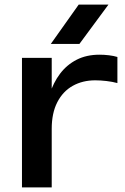

<svg xmlns="http://www.w3.org/2000/svg" viewBox="-20 -819 546 839"><path d="M76 -566H206V-360V0H76V-385ZM493 -570V-456Q471 -462 445 -465Q419 -468 396 -468Q341 -468 298 -444Q255 -420 230.5 -372.5Q206 -325 206 -256L176 -293Q180 -353 196.5 -405.5Q213 -458 242.5 -497Q272 -536 315 -558Q358 -580 415 -580Q435 -580 456 -577.5Q477 -575 493 -570ZM324 -799H454L327 -627H202Z"/></svg>

Font: Bounded
Style: Regular
Weight: 400
Designer: Vlad Churkin
Version: Version 1.0